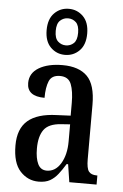

<svg xmlns="http://www.w3.org/2000/svg" viewBox="-57 -854 578 905"><g transform="rotate(5 232.5 -402.0)"><path d="M160 10Q109 10 73 -29Q37 -68 37 -151Q37 -230 82 -268.5Q127 -307 218 -310L284 -313V-373Q284 -429 271 -462Q258 -495 218 -495Q179 -495 166.5 -465.5Q154 -436 154 -386Q71 -386 71 -449Q71 -496 114 -521.5Q157 -547 226 -547Q303 -547 342.5 -507.5Q382 -468 382 -373V-115Q382 -73 393 -58Q404 -43 431 -43H434V0H305L292 -84H285Q268 -56 251.5 -35Q235 -14 214 -2Q193 10 160 10ZM194 -45Q235 -45 260 -86.5Q285 -128 285 -191V-272L242 -269Q184 -265 161.5 -234Q139 -203 139 -145Q139 -99 152 -72Q165 -45 194 -45ZM232 -596Q192 -596 164 -624Q136 -652 136 -705Q136 -758 164 -786Q192 -814 232 -814Q272 -814 300 -786Q328 -758 328 -705Q328 -652 300 -624Q272 -596 232 -596ZM232 -641Q254 -641 269.5 -655.5Q285 -670 285 -705Q285 -740 269.5 -754.5Q254 -769 232 -769Q211 -769 195 -754.5Q179 -740 179 -705Q179 -670 195 -655.5Q211 -641 232 -641Z"/></g></svg>

Font: Noto Serif Tamil ExtraCondensed Medium
Style: Regular
Weight: 500
Width: 2
Designer: Indian Type Foundry, Tom Grace, and the Monotype Design Team
Foundry: Monotype Imaging Inc.
Version: Version 2.004; ttfautohint (v1.8.4.7-5d5b)